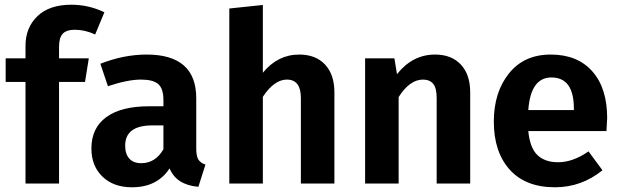

<svg xmlns="http://www.w3.org/2000/svg" viewBox="-20 -777 2625 813"><path d="M297 -651Q261 -651 245.5 -634Q230 -617 230 -579V-530H356L340 -430H230V0H88V-430H4V-530H88V-583Q88 -660 138.5 -708.5Q189 -757 282 -757Q356 -757 422 -725L383 -631Q340 -651 297 -651Z M811 -147Q811 -116 820 -101.5Q829 -87 850 -80L820 14Q727 6 698 -64Q646 16 539 16Q460 16 413.5 -29.5Q367 -75 367 -148Q367 -235 430 -281Q493 -327 611 -327H672V-353Q672 -402 650 -421Q628 -440 577 -440Q521 -440 437 -412L405 -507Q504 -546 601 -546Q811 -546 811 -361ZM578 -86Q638 -86 672 -145V-246H625Q510 -246 510 -160Q510 -125 527.5 -105.5Q545 -86 578 -86Z M1247 -546Q1317 -546 1356.5 -503.5Q1396 -461 1396 -386V0H1254V-362Q1254 -440 1195 -440Q1141 -440 1093 -367V0H951V-741L1093 -756V-469Q1156 -546 1247 -546Z M1822 -546Q1892 -546 1931.5 -503.5Q1971 -461 1971 -386V0H1829V-362Q1829 -405 1814 -422.5Q1799 -440 1771 -440Q1715 -440 1668 -366V0H1526V-530H1650L1661 -463Q1727 -546 1822 -546Z M2551 -277Q2551 -267 2548 -222H2217Q2224 -150 2256 -120Q2288 -90 2343 -90Q2406 -90 2472 -136L2531 -56Q2442 16 2330 16Q2205 16 2138 -59Q2071 -134 2071 -262Q2071 -386 2135 -466Q2199 -546 2312 -546Q2425 -546 2488 -475Q2551 -404 2551 -277ZM2410 -311V-317Q2410 -449 2315 -449Q2227 -449 2217 -311Z"/></svg>

Font: FiraGO SemiBold
Style: Regular
Weight: 600
Designer: bBox Type
Foundry: bBox Type GmbH
Version: Version 1.001;PS 001.001;hotconv 1.0.88;makeotf.lib2.5.64775